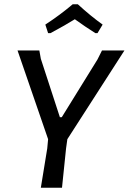

<svg xmlns="http://www.w3.org/2000/svg" viewBox="-20 -878 602 898"><path d="M205 -723 192 -763Q261 -808 320 -858H344Q404 -803 460 -763L436 -723H426Q377 -754 330 -788Q287 -761 216 -723ZM562 -642 295 -227 289 -184 270 0H171L201 -184L205 -227L62 -642H164L171 -603L260 -330H269L436 -600L457 -642Z"/></svg>

Font: Alegreya Sans Medium
Style: Italic
Weight: 500
Italic angle: -7°
Designer: Juan Pablo del Peral
Foundry: Huerta Tipografica
Version: Version 2.007